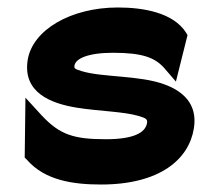

<svg xmlns="http://www.w3.org/2000/svg" viewBox="-20 -482 540 513"><path d="M54 -322C40 -234 117 -205 187 -194C243 -185 311 -184 351 -172C371 -166 374 -163 373 -154C369 -127 336 -110 263 -110C177 -110 140 -122 92 -173L48 -221L46 -61L52 -55C100 0 175 11 250 11C408 11 485 -57 498 -139C509 -206 466 -240 418 -257C352 -281 253 -275 198 -292C178 -298 178 -300 179 -307C182 -325 214 -341 282 -341C361 -341 394 -328 419 -300L450 -264L481 -388L477 -395C443 -448 364 -462 295 -462C169 -462 67 -402 54 -322Z"/></svg>

Font: Charger Pro
Style: UltraObl
Weight: 900
Designer: Jasper
Foundry: Cannot Into Space Fonts
Version: Version 1.09